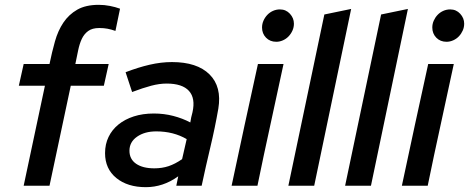

<svg xmlns="http://www.w3.org/2000/svg" viewBox="-20 -769 1942 795"><path d="M78 -504H185Q195 -553 207.5 -597.5Q220 -642 242.5 -675.5Q265 -709 300 -729Q335 -749 389 -749Q412 -749 435 -744.5Q458 -740 477 -733Q472 -710 467.5 -687Q463 -664 458 -641Q441 -647 425.5 -650Q410 -653 391 -653Q362 -653 345 -640.5Q328 -628 318.5 -607.5Q309 -587 303.5 -560Q298 -533 292 -504H430Q425 -481 420 -459Q415 -437 410 -414H273Q251 -310 229 -207Q207 -104 185 0H78Q100 -104 122 -207Q144 -310 166 -414H58Q63 -437 68 -459Q73 -481 78 -504Z M584 6Q508 6 461.5 -32Q415 -70 415 -135Q415 -172 429.5 -202Q444 -232 470.5 -253.5Q497 -275 534 -287Q571 -299 617 -299Q659 -299 697.5 -289Q736 -279 768 -262Q771 -283 777 -304Q790 -362 762.5 -392.5Q735 -423 670 -423Q640 -423 606 -414Q572 -405 527 -388Q520 -408 513.5 -429Q507 -450 500 -470Q552 -490 599.5 -501Q647 -512 692 -512Q796 -512 847.5 -461Q899 -410 884 -319Q870 -239 851 -159.5Q832 -80 815 0H710Q712 -10 714 -19.5Q716 -29 718 -39Q686 -16 652.5 -5Q619 6 584 6ZM516 -145Q516 -110 543.5 -91Q571 -72 619 -72Q651 -72 678 -81Q705 -90 734 -110L753 -193Q698 -225 627 -225Q579 -225 547.5 -203Q516 -181 516 -145Z M1124 -596Q1098 -596 1081.5 -613Q1065 -630 1065 -655Q1065 -670 1071 -683.5Q1077 -697 1087 -707.5Q1097 -718 1110.5 -724Q1124 -730 1139 -730Q1164 -730 1180.5 -712Q1197 -694 1197 -671Q1197 -656 1191 -642.5Q1185 -629 1175 -618.5Q1165 -608 1151.5 -602Q1138 -596 1124 -596ZM1154 -504Q1127 -377 1099.5 -252Q1072 -127 1046 0H939Q966 -127 993 -252Q1020 -377 1048 -504Z M1434 -732 1281 0H1174L1323 -709Z M1669 -732 1516 0H1409L1558 -709Z M1829 -596Q1803 -596 1786.5 -613Q1770 -630 1770 -655Q1770 -670 1776 -683.5Q1782 -697 1792 -707.5Q1802 -718 1815.5 -724Q1829 -730 1844 -730Q1869 -730 1885.5 -712Q1902 -694 1902 -671Q1902 -656 1896 -642.5Q1890 -629 1880 -618.5Q1870 -608 1856.5 -602Q1843 -596 1829 -596ZM1859 -504Q1832 -377 1804.5 -252Q1777 -127 1751 0H1644Q1671 -127 1698 -252Q1725 -377 1753 -504Z"/></svg>

Font: Rosa Sans Medium
Style: Italic
Weight: 500
Italic angle: -12°
Designer: Pentagram / MCKL
Foundry: Pentagram / MCKL
Version: Version 1.005;September 16, 2019;FontCreator 11.5.0.2425 64-